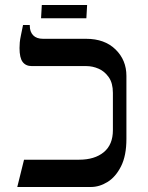

<svg xmlns="http://www.w3.org/2000/svg" viewBox="-20 -747 590 767"><path d="M49 0 76 -109H296Q358 -109 394.5 -139Q431 -169 431 -227V-376Q431 -415 414.5 -438.5Q398 -462 374 -472.5Q350 -483 325 -483H107Q83 -483 70.5 -499.5Q58 -516 58 -555Q58 -566 59 -577.5Q60 -589 63.5 -605.5Q67 -622 72 -647H99V-644Q99 -620 112.5 -606Q126 -592 152 -592H324Q398 -592 441.5 -549.5Q485 -507 485 -444V-192Q485 -125 463.5 -82.5Q442 -40 409.5 -20Q377 0 343 0ZM144 -674 147 -727H328L325 -674Z"/></svg>

Font: Noto Serif Hebrew
Style: Regular
Weight: 400
Designer: Monotype Design Team
Foundry: Monotype Imaging Inc.
Version: Version 2.003